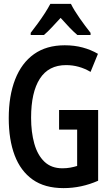

<svg xmlns="http://www.w3.org/2000/svg" viewBox="-20 -958 570 988"><path d="M307 10Q210 10 148 -34Q86 -78 55.5 -158.5Q25 -239 25 -350Q25 -465 58 -549.5Q91 -634 155 -679.5Q219 -725 313 -725Q363 -725 405.5 -713.5Q448 -702 484 -681L446 -588Q387 -623 320 -623Q230 -623 185 -553Q140 -483 140 -352Q140 -278 156.5 -219Q173 -160 208.5 -126Q244 -92 301 -92Q323 -92 342 -95.5Q361 -99 377 -104V-291H284V-392H485V-28Q399 10 307 10ZM138 -789Q155 -811 174.5 -837.5Q194 -864 211 -890.5Q228 -917 239 -938H345Q362 -904 390.5 -863.5Q419 -823 446 -789V-778H378Q358 -795 336.5 -817.5Q315 -840 292 -866Q268 -840 246 -816.5Q224 -793 206 -778H138Z"/></svg>

Font: Noto Sans Mono Condensed SemiBold
Style: Regular
Weight: 600
Width: 3
Designer: Monotype Design Team
Foundry: Monotype Imaging Inc.
Version: Version 2.014